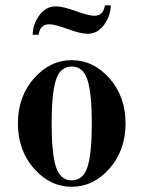

<svg xmlns="http://www.w3.org/2000/svg" viewBox="-20 -696 544 728"><path d="M311.8 -392.8Q295.4 -443.8 252 -443.8Q208.5 -443.8 192.1 -392.8Q175.8 -341.8 175.8 -228Q175.8 -114.3 192.1 -63.2Q208.5 -12.2 252 -12.2Q295.4 -12.2 311.8 -63.2Q328.1 -114.3 328.1 -228Q328.1 -341.8 311.8 -392.8ZM108.6 -398.7Q169.4 -467.8 252 -467.8Q334.5 -467.8 395.3 -398.7Q456.1 -329.6 456.1 -228Q456.1 -126.5 395.3 -57.1Q334.5 12.2 252 12.2Q169.4 12.2 108.6 -57.1Q47.9 -126.5 47.9 -228Q47.9 -329.6 108.6 -398.7ZM377.9 -675.8H399.9Q399.9 -636.7 375 -602.3Q350.1 -567.9 312 -567.9Q286.1 -567.9 236.8 -585.9Q187.5 -604 166 -604Q132.3 -604 126 -564H104Q104 -603 128.9 -637.5Q153.8 -671.9 191.9 -671.9Q217.8 -671.9 267.1 -654.1Q316.4 -636.2 337.9 -636.2Q371.6 -636.2 377.9 -675.8Z"/></svg>

Font: Flanker Steampunk
Style: Bold
Weight: 700
Designer: Alexey Kryukov, Leonardo Di Lena
Foundry: Alexey Kryukov, Leonardo Di Lena
Version: 1.210